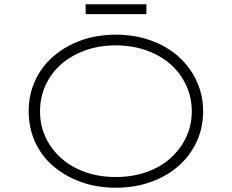

<svg xmlns="http://www.w3.org/2000/svg" viewBox="-20 -867 1083 897"><path d="M521 10Q431 10 356.5 -17.5Q282 -45 227.5 -92Q173 -139 143.5 -204.5Q114 -270 114 -347Q114 -424 143.5 -489Q173 -554 227.5 -602Q282 -650 356.5 -677.5Q431 -705 521 -705Q610 -705 685 -678Q760 -651 814 -602.5Q868 -554 898.5 -488.5Q929 -423 929 -347Q929 -270 898.5 -204.5Q868 -139 814 -91.5Q760 -44 685 -17Q610 10 521 10ZM521 -40Q598 -40 664 -63Q730 -86 776.5 -128Q823 -170 849.5 -225.5Q876 -281 876 -347Q876 -412 849.5 -469Q823 -526 776.5 -567Q730 -608 664 -631.5Q598 -655 521 -655Q443 -655 378 -631.5Q313 -608 266 -567Q219 -526 193 -469Q167 -412 167 -347Q167 -281 193 -225.5Q219 -170 266 -128Q313 -86 378 -63Q443 -40 521 -40ZM380 -801V-847H664V-801Z"/></svg>

Font: Lexend Tera ExtraLight
Style: Regular
Weight: 250
Designer: Bonnie Shaver-Troup, Thomas Jockin
Foundry: Lexend
Version: Version 1.007